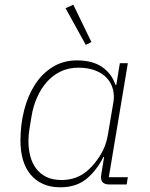

<svg xmlns="http://www.w3.org/2000/svg" viewBox="-20 -785 640 817"><path d="M236 12Q194 12 162.5 -2.5Q131 -17 109.5 -43Q88 -69 77.5 -105.5Q67 -142 67 -186Q67 -255 83 -317Q99 -379 129.5 -426Q160 -473 205 -500.5Q250 -528 308 -528Q374 -528 415 -499.5Q456 -471 471 -424H475L490 -516H524L443 -31H524L519 0H446Q403 0 411 -43L423 -117H420Q391 -59 347.5 -23.5Q304 12 236 12ZM242 -19Q275 -19 303.5 -29.5Q332 -40 358 -64Q385 -89 408 -126.5Q431 -164 439 -211L463 -353Q467 -379 460.5 -405Q454 -431 436 -451.5Q418 -472 387 -484.5Q356 -497 313 -497Q272 -497 238.5 -481Q205 -465 180 -437Q155 -409 138 -371Q121 -333 114 -289L105 -234Q101 -211 101 -185Q101 -150 109 -120Q117 -90 134 -67.5Q151 -45 177.5 -32Q204 -19 242 -19ZM259 -750 292 -765 369 -606 345 -594Z"/></svg>

Font: IBM Plex Mono ExtraLight
Style: Italic
Weight: 200
Italic angle: -9°
Monospace: yes
Designer: Mike Abbink, Paul van der Laan, Pieter van Rosmalen
Foundry: Bold Monday
Version: Version 2.3